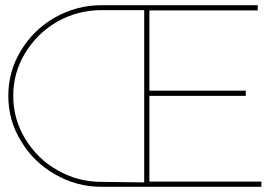

<svg xmlns="http://www.w3.org/2000/svg" viewBox="-20 -719 1026 739"><path d="M986 -20H555V-350H926V-370H555V-679H972V-699H371C306 -699 247 -683 192 -652C137 -621 93 -578 61 -525C28 -471 12 -413 12 -350C12 -287 28 -229 61 -176C93 -122 137 -79 192 -48C247 -16 306 0 371 0H986ZM535 -17 371 -19C310 -19 253 -34 201 -64C149 -93 108 -134 77 -185C46 -236 31 -291 31 -350C31 -409 46 -464 77 -515C108 -566 149 -606 201 -636C253 -665 310 -680 371 -680H535Z"/></svg>

Font: Argentum Sans Thin
Style: Regular
Weight: 250
Designer: Julieta Ulanovsky
Foundry: Julieta Ulanovsky
Version: Version 5.001;February 15, 2019;FontCreator 11.5.0.2425 64-b